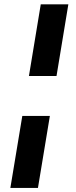

<svg xmlns="http://www.w3.org/2000/svg" viewBox="-20 -748 359 904"><path d="M85 -202.1H214.8L158.7 136.7H28.8ZM301.8 -727.5 246.1 -390.1H116.2L171.9 -727.5Z"/></svg>

Font: Inter 28pt
Style: Bold Italic
Weight: 700
Italic angle: -9.3988°
Designer: Rasmus Andersson
Foundry: rsms
Version: Version 4.001;git-66647c0bb